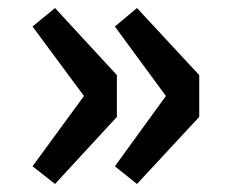

<svg xmlns="http://www.w3.org/2000/svg" viewBox="-20 -525 569 478"><path d="M117 -67 271 -234V-338L117 -505L61 -459L189 -286L61 -111ZM321 -67 476 -234V-338L321 -505L266 -459L393 -286L266 -111Z"/></svg>

Font: Noto Sans JP
Style: Bold
Weight: 700
Designer: Ryoko NISHIZUKA 西塚涼子 (kana, bopomofo & ideographs); Paul D. Hunt (Latin, Greek & Cyrillic); Sandoll Communications 산돌커뮤니
Foundry: Adobe
Version: Version 2.004;hotconv 1.0.118;makeotfexe 2.5.65603